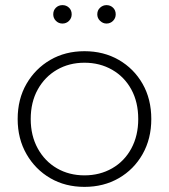

<svg xmlns="http://www.w3.org/2000/svg" viewBox="-20 -726 660 750"><path d="M310 4Q235 4 176.5 -30Q118 -64 83.5 -124Q49 -184 49 -261Q49 -339 83.5 -398.5Q118 -458 176.5 -492Q235 -526 310 -526Q385 -526 444 -492Q503 -458 537 -398.5Q571 -339 571 -261Q571 -184 537 -124Q503 -64 444 -30Q385 4 310 4ZM310 -41Q370 -41 418 -68.5Q466 -96 493 -146Q520 -196 520 -261Q520 -327 493 -376.5Q466 -426 418 -453.5Q370 -481 310 -481Q250 -481 202.5 -453.5Q155 -426 127.5 -376.5Q100 -327 100 -261Q100 -196 127.5 -146Q155 -96 202.5 -68.5Q250 -41 310 -41ZM396 -634Q382 -634 371 -644.5Q360 -655 360 -670Q360 -686 371 -696Q382 -706 396 -706Q411 -706 421.5 -696Q432 -686 432 -670Q432 -655 421.5 -644.5Q411 -634 396 -634ZM224 -634Q209 -634 198.5 -644.5Q188 -655 188 -670Q188 -686 198.5 -696Q209 -706 224 -706Q239 -706 249.5 -696Q260 -686 260 -670Q260 -655 249.5 -644.5Q239 -634 224 -634Z"/></svg>

Font: Montserrat Thin Light
Style: Regular
Weight: 300
Version: Version 9.000